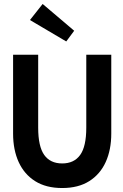

<svg xmlns="http://www.w3.org/2000/svg" viewBox="-20 -936 619 968"><path d="M293.5 12Q212.5 12 157.5 -22.5Q102.5 -57 74.2 -118.8Q46 -180.5 46 -262.5V-660H172.5V-292.5Q172.5 -197.5 203 -154.8Q233.5 -112 293.5 -112Q353.5 -112 384.2 -154.8Q415 -197.5 415 -292.5V-660H541V-262.5Q541 -181 513 -119.2Q485 -57.5 430 -22.8Q375 12 293.5 12ZM314 -727 131 -835 195 -916 354 -781Z"/></svg>

Font: Lucymar Sans SemiBold
Style: Regular
Weight: 600
Foundry: The League of Moveable Type (original font) / Main changes by Cristiano Sobral with portions from Mirco Monsees
Version: Version 2.001;August 30, 2020;FontCreator 13.0.0.2681 64-bit